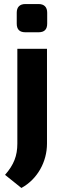

<svg xmlns="http://www.w3.org/2000/svg" viewBox="-20 -735 318 952"><path d="M106 -715C77 -715 63 -699 63 -672V-618C63 -589 77 -575 106 -575H171C200 -575 214 -589 214 -618V-672C214 -699 200 -715 171 -715ZM213 -493H66V-23C66 37 49 82 5 132L86 197C165 154 213 68 213 -23Z"/></svg>

Font: SnT
Style: Bold
Weight: 700
Designer: Natanael Gama
Version: Version 1.001;PS 001.001;hotconv 1.0.70;makeotf.lib2.5.58329